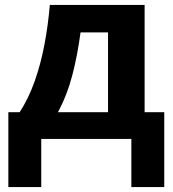

<svg xmlns="http://www.w3.org/2000/svg" viewBox="-20 -566 704 782"><path d="M569 -546V-109H649V196H515V0H148V196H14V-109H60Q96 -164 121 -234.5Q146 -305 161 -384.5Q176 -464 183 -546ZM420 -434H308Q296 -343 275 -261.5Q254 -180 216 -109H420Z"/></svg>

Font: Noto Sans
Style: Bold
Weight: 700
Designer: Monotype Design Team
Foundry: Monotype Imaging Inc.
Version: Version 2.000;GOOG;noto-source:20170915:90ef993387c0; ttfaut